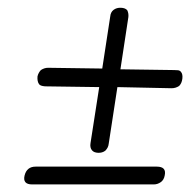

<svg xmlns="http://www.w3.org/2000/svg" viewBox="-20 -538 502 507"><path d="M453 -311Q444 -305 433 -305L290 -308L267 -158Q266 -148 258 -140Q250 -134 239 -134.5Q228 -135 223 -141Q217 -148 219 -160L242 -308L99 -310Q86 -311 83 -316Q78 -323 79 -336Q80 -341 82.5 -345.5Q85 -350 88 -353Q97 -359 107 -359L250 -357L271 -494Q272 -506 280 -512Q288 -518 299.5 -517.5Q311 -517 316 -511Q320 -503 319 -493L298 -355L440 -353Q445 -353 450 -352.5Q455 -352 458 -348Q463 -342 461.5 -330Q460 -318 453 -311ZM415 -75Q413 -63 404.5 -57Q396 -51 386 -51H65Q39 -51 45 -75Q51 -98 74 -98H394Q420 -98 415 -75Z"/></svg>

Font: Jura
Style: Italic
Weight: 400
Designer: Ed Merritt
Foundry: Ten by Twenty
Version: Version 1.007